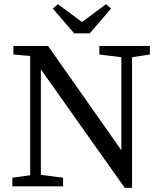

<svg xmlns="http://www.w3.org/2000/svg" viewBox="-20 -889 775 916"><path d="M454 -629V-670H695V-629L610 -616V7H575L175 -558V-55L281 -41V0H39V-41L124 -53V-622L44 -629V-670H209L559 -172V-616ZM256 -869 371 -784 486 -869 510 -848 408 -730H334L232 -848Z"/></svg>

Font: Source Serif 4
Style: Regular
Weight: 400
Designer: Frank Grießhammer
Foundry: Adobe
Version: Version 4.005;hotconv 1.1.0;makeotfexe 2.6.0